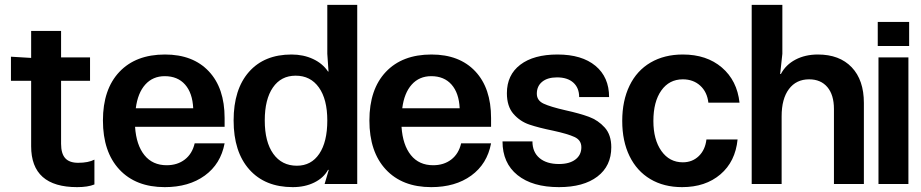

<svg xmlns="http://www.w3.org/2000/svg" viewBox="-20 -756 3783 789"><path d="M108 -424H25V-523L108 -518V-629H231V-520H350V-424H231V-165Q231 -125 248 -106Q265 -87 301 -87Q343 -87 368 -100V2Q341 13 297 13Q108 13 108 -155Z M657 13Q538 13 470.5 -59.5Q403 -132 403 -261Q403 -389 470.5 -460.5Q538 -532 658 -532Q773 -532 838 -463Q903 -394 903 -271V-235H535Q540 -160 573.5 -118.5Q607 -77 665 -77Q709 -77 739.5 -100.5Q770 -124 780 -167H903Q887 -82 821.5 -34.5Q756 13 657 13ZM774 -311Q771 -374 740.5 -408.5Q710 -443 657 -443Q608 -443 577 -408.5Q546 -374 538 -311Z M940 -261Q940 -389 1003 -460.5Q1066 -532 1178 -532Q1227 -532 1266.5 -513.5Q1306 -495 1328 -462H1330L1325 -535V-736H1448V0H1314L1331 -58H1328Q1310 -25 1271.5 -6Q1233 13 1183 13Q1069 13 1004.5 -59.5Q940 -132 940 -261ZM1200 -75Q1259 -75 1292 -124Q1325 -173 1325 -261Q1325 -348 1290.5 -396.5Q1256 -445 1195 -445Q1135 -445 1101.5 -396.5Q1068 -348 1068 -261Q1068 -173 1103 -124Q1138 -75 1200 -75Z M1752 13Q1633 13 1565.5 -59.5Q1498 -132 1498 -261Q1498 -389 1565.5 -460.5Q1633 -532 1753 -532Q1868 -532 1933 -463Q1998 -394 1998 -271V-235H1630Q1635 -160 1668.5 -118.5Q1702 -77 1760 -77Q1804 -77 1834.5 -100.5Q1865 -124 1875 -167H1998Q1982 -82 1916.5 -34.5Q1851 13 1752 13ZM1869 -311Q1866 -374 1835.5 -408.5Q1805 -443 1752 -443Q1703 -443 1672 -408.5Q1641 -374 1633 -311Z M2483 -357H2360Q2360 -395 2336 -416.5Q2312 -438 2269 -438Q2230 -438 2208 -420Q2186 -402 2186 -371Q2186 -343 2214 -330Q2242 -317 2303 -303Q2362 -290 2400 -276Q2438 -262 2465 -232Q2492 -202 2492 -151Q2492 -74 2435 -30.5Q2378 13 2277 13Q2168 13 2106.5 -36.5Q2045 -86 2045 -175H2168Q2168 -131 2197 -106.5Q2226 -82 2277 -82Q2320 -82 2344.5 -100.5Q2369 -119 2369 -151Q2369 -180 2341 -193Q2313 -206 2253 -219Q2194 -231 2155.5 -244Q2117 -257 2090 -288Q2063 -319 2063 -373Q2063 -448 2118 -490Q2173 -532 2271 -532Q2371 -532 2427 -485.5Q2483 -439 2483 -357Z M2783 13Q2708 13 2652.5 -20Q2597 -53 2567 -114.5Q2537 -176 2537 -259Q2537 -342 2567 -404Q2597 -466 2653.5 -499Q2710 -532 2786 -532Q2884 -532 2946.5 -478.5Q3009 -425 3019 -334H2891Q2886 -378 2857.5 -404Q2829 -430 2786 -430Q2730 -430 2697.5 -384Q2665 -338 2665 -259Q2665 -182 2698 -135.5Q2731 -89 2786 -89Q2825 -89 2851.5 -114.5Q2878 -140 2883 -183H3011Q3002 -92 2940.5 -39.5Q2879 13 2783 13Z M3195 -535 3186 -452H3189Q3209 -490 3249 -511Q3289 -532 3341 -532Q3430 -532 3480 -479.5Q3530 -427 3530 -333V0H3407V-308Q3407 -366 3380 -398Q3353 -430 3305 -430Q3252 -430 3222 -390Q3192 -350 3192 -278V0H3069V-736H3195Z M3713 0H3590V-520H3713ZM3716 -666V-567H3587V-666Z"/></svg>

Font: Non Bureau Medium
Style: Regular
Weight: 500
Designer: Jona Saucedo
Foundry: Non Foundry
Version: Version 1.000; ttfautohint (v1.8.4)